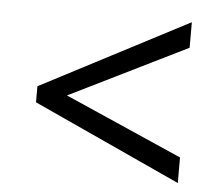

<svg xmlns="http://www.w3.org/2000/svg" viewBox="-42 -615 676 584"><g transform="rotate(5 296.0 -322.5)"><path d="M70 -284V-333L521 -568V-490L162 -313L521 -155V-77Z"/></g></svg>

Font: hexubangla05
Style: Book
Weight: 400
Designer: Jelle Bosma - Monotype Design Team
Foundry: Monotype Imaging Inc.
Version: Version 2.003